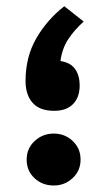

<svg xmlns="http://www.w3.org/2000/svg" viewBox="-20 -585 338 605"><path d="M243.7 -517.1Q213.9 -490.2 194.8 -461.2Q175.8 -432.1 170.4 -392.6Q201.2 -388.2 216.1 -368.2Q231 -348.1 231 -315.4Q231 -278.3 210.2 -257.1Q189.5 -235.8 150.9 -235.8Q105 -235.8 82.8 -261Q60.5 -286.1 60.5 -330.1Q60.5 -405.3 94.2 -463.9Q127.9 -522.5 182.6 -565.4ZM64 -82Q64 -117.2 89.1 -140.6Q114.3 -164.1 149.4 -164.1Q184.6 -164.1 209.2 -140.6Q233.9 -117.2 233.9 -82Q233.9 -47.4 209 -23.9Q184.1 -0.5 149.4 -0.5Q113.3 -0.5 88.6 -23.7Q64 -46.9 64 -82Z"/></svg>

Font: Vazirmatn RD
Style: Bold
Weight: 700
Designer: Saber Rastikerdar
Foundry: Saber Rastikerdar
Version: Version 32.102